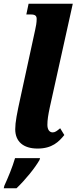

<svg xmlns="http://www.w3.org/2000/svg" viewBox="-40 -780 407 1021"><path d="M160 10C237 10 273 -26 302 -62L280 -98C262 -83 253 -76 240 -76C223 -76 212 -91 212 -116C212 -142 216 -168 225 -210L347 -760H112L100 -703H124C147 -703 155 -696 155 -679C155 -659 151 -639 147 -621L70 -267C50 -176 41 -130 41 -93C41 -28 83 10 160 10ZM-17 208 -20 221H48C96 175 146 113 170 71L173 61H40C26 109 4 162 -17 208Z"/></svg>

Font: Noto Serif ExtraCondensed Black
Style: Italic
Weight: 900
Width: 2
Italic angle: -12°
Designer: Monotype Design Team
Foundry: Monotype Imaging Inc.
Version: Version 2.014